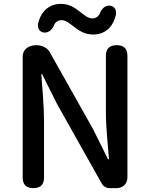

<svg xmlns="http://www.w3.org/2000/svg" viewBox="-20 -970 774 990"><path d="M637 -368V-682C637 -719 619 -737 582 -737C545 -737 526 -719 526 -682V-393C526 -313 536 -224 542 -149H537L460 -304L236 -702C223 -725 195 -737 168 -737C129 -737 97 -717 97 -678V-55C97 -18 115 0 152 0C189 0 207 -18 207 -55V-346C207 -427 198 -512 193 -588H197L274 -434L505 -23C513 -9 528 0 544 0H577H580C615 0 637 -22 637 -57ZM207 -912C193 -896 182 -874 176 -847C173 -823 184 -804 208 -802C233 -800 254 -822 261 -846C270 -860 283 -866 297 -866C345 -866 377 -792 460 -792C496 -792 525 -805 547 -829C561 -846 572 -868 578 -895C581 -920 570 -939 545 -941C520 -943 500 -920 493 -896C484 -882 471 -875 457 -875C408 -875 377 -950 294 -950C259 -950 229 -937 207 -912Z"/></svg>

Font: GenSenRounded2 TW M
Style: Regular
Weight: 500
Version: Version 2.100;PS 2.1;hotconv 16.6.51;makeotf.lib2.5.65220 DE